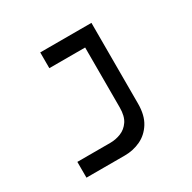

<svg xmlns="http://www.w3.org/2000/svg" viewBox="-135 -721 855 855"><g transform="rotate(-30 293.0 -293.0)"><path d="M74.2 0V-81.1H244.1Q272 -81.1 298.3 -91.6Q324.7 -102.1 341.8 -127.2Q358.9 -152.3 358.9 -196.8V-504.9H174.8V-585.9H438V-171.4Q438 -111.3 414.3 -73.5Q390.6 -35.6 352.8 -17.8Q314.9 0 272 0Z"/></g></svg>

Font: Cascadia Code NF SemiLight
Style: Regular
Weight: 350
Monospace: yes
Designer: Aaron Bell
Foundry: Saja Typeworks
Version: Version 2404.023; ttfautohint (v1.8.4)